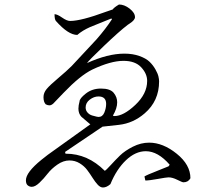

<svg xmlns="http://www.w3.org/2000/svg" viewBox="-20 -781 960 852"><path d="M532 -543Q569 -543 598.5 -532.5Q628 -522 643.5 -507Q659 -492 669.5 -473.5Q680 -455 683 -442Q686 -429 686 -420Q686 -333 622 -278Q571 -234 508 -227L435 -219L269 -107Q269 -99 272 -99Q369 -99 445 -23Q451 -26 471 -48Q491 -70 512.5 -91Q534 -112 569.5 -130Q605 -148 642 -148Q703 -148 764 -99Q825 -50 825 10Q815 28 794 28Q789 28 767 17Q745 6 728 6Q719 6 680.5 13Q642 20 625 20L621 2Q632 -5 679.5 -23.5Q727 -42 728 -43L733 -50Q681 -110 627 -110Q581 -110 539 -70Q497 -30 470 36Q453 51 437 51Q425 51 413.5 38.5Q402 26 391 8.5Q380 -9 367 -26.5Q354 -44 333.5 -56.5Q313 -69 288 -69Q261 -69 234.5 -50.5Q208 -32 191 -10Q174 12 155 30Q136 48 121 48Q111 48 103 41.5Q95 35 95 19Q95 -16 164 -72L192 -94L379 -228L381 -229L341 -263Q328 -277 328 -299Q328 -313 333 -331Q333 -344 361 -366Q389 -388 428 -388Q469 -388 484.5 -369Q500 -350 500 -327Q500 -300 481 -268Q484 -266 488 -266Q528 -266 580.5 -315.5Q633 -365 633 -422Q633 -454 606.5 -482.5Q580 -511 528 -511Q471 -511 389 -472Q336 -446 263 -370L216 -321Q214 -319 212 -318Q201 -309 183 -318Q173 -328 173 -350Q173 -369 187 -386Q201 -403 238.5 -434.5Q276 -466 298 -488L408 -606Q450 -654 477 -696L474 -699L380 -661Q346 -646 323 -626Q283 -626 228 -688Q222 -695 222 -718Q234 -718 255.5 -703Q277 -688 291 -688Q340 -688 451 -729L480 -739Q486 -748 508 -761Q532 -761 555.5 -742.5Q579 -724 579 -705Q579 -692 556 -677L547 -671Q509 -642 441.5 -577.5Q374 -513 366 -501Q458 -543 532 -543ZM417 -262Q435 -262 443 -281.5Q451 -301 451 -320Q451 -353 417 -353Q397 -353 378.5 -339Q360 -325 360 -304Q360 -291 368.5 -281.5Q377 -272 389 -268.5Q401 -265 408 -263.5Q415 -262 417 -262Z"/></svg>

Font: cwTeXMing
Style: Medium
Weight: 500
Version: Version 1.17